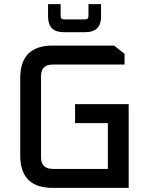

<svg xmlns="http://www.w3.org/2000/svg" viewBox="-20 -911 712 931"><path d="M78 -158V-532Q78 -690 235 -690H533L584 -650V-598H236Q179 -598 179 -542V-148Q179 -92 236 -92H503V-314H344V-406H604V0H235Q78 0 78 -158ZM213 -831V-891H274V-833Q274 -817 290 -817H393Q409 -817 409 -833V-891H470V-831Q470 -755 394 -755H288Q213 -755 213 -831Z"/></svg>

Font: Oxanium ExtraLight Medium
Style: Regular
Weight: 500
Version: Version 2.000